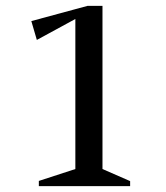

<svg xmlns="http://www.w3.org/2000/svg" viewBox="-20 -632 564 652"><path d="M111.9 0V-17.6L235.9 -58V-567.5L105.1 -496.4L86.4 -560.4L276.9 -612H328V-58L421.9 -17V0Z"/></svg>

Font: Ancizar Serif Light
Style: Regular
Weight: 300
Designer: Cesar Puertas, Viviana Monsalve, Julian Moncada, Julian Prieto, Jose Castro, Felipe Aragon, Mariel Hernandez, Sara Alarc
Version: Version 8.100